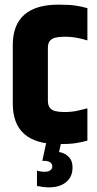

<svg xmlns="http://www.w3.org/2000/svg" viewBox="-20 -615 416 826"><path d="M35 -421Q35 -508 84.5 -551.5Q134 -595 231 -595Q278 -595 304.5 -591Q331 -587 356 -580V-441Q341 -446 315 -451.5Q289 -457 257 -457Q234 -457 218 -453Q202 -449 194 -438.5Q186 -428 186 -408V-182Q186 -163 194 -152Q202 -141 218 -137Q234 -133 257 -133Q289 -133 315 -139Q341 -145 356 -149V-10Q331 -3 304.5 1Q278 5 231 5Q134 5 84.5 -38.5Q35 -82 35 -169ZM180 -6H244L234 39Q244 40 257.5 46.5Q271 53 281.5 67Q292 81 292 106Q292 146 264.5 168.5Q237 191 191 191Q178 191 165.5 189.5Q153 188 139 185V119Q144 121 154 122.5Q164 124 173 124Q188 124 196.5 117.5Q205 111 205 101Q205 79 173 77H162Z"/></svg>

Font: Khand Variable Light
Style: Regular
Weight: 300
Designer: Satya Rajpurohit
Foundry: Indian Type Foundry
Version: Version 3.000